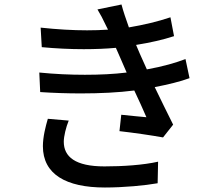

<svg xmlns="http://www.w3.org/2000/svg" viewBox="-20 -790 996 855"><path d="M193 -261C183 -227 171 -180 171 -139C171 -14 274 45 447 45C532 45 626 36 682 26L684 -70C618 -55 527 -49 445 -49C315 -49 264 -92 264 -159C264 -183 274 -224 286 -253ZM806 -527C764 -511 707 -494 634 -481C621 -509 611 -532 603 -550L586 -590C649 -600 706 -613 755 -629L739 -713C683 -694 619 -679 554 -668C541 -705 529 -739 521 -770L414 -748C428 -725 438 -706 453 -674L461 -658C431 -656 400 -655 368 -655C304 -655 235 -659 161 -667L166 -580C229 -574 293 -571 353 -571C404 -571 453 -573 496 -577C503 -561 511 -544 518 -527L544 -467C487 -460 425 -457 358 -457C293 -457 225 -460 155 -467L159 -380C219 -376 280 -374 340 -374C425 -374 508 -378 578 -387C598 -346 616 -304 632 -268C604 -271 563 -274 520 -279L512 -206C574 -199 657 -187 706 -178L751 -235C725 -286 696 -347 669 -402C730 -414 784 -427 824 -442Z"/></svg>

Font: Kinto Sans Med
Style: Regular
Weight: 500
Designer: Authors: Ryoko NISHIZUKA  (kana & ideographs); Paul D. Hunt (Latin, Greek & Cyrillic); Wenlong ZHANG  (bopomofo); Sandol
Foundry: Adobe Systems Incorporated, ookami Inc.
Version: Version 0.001